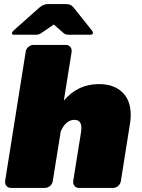

<svg xmlns="http://www.w3.org/2000/svg" viewBox="-20 -920 694 940"><path d="M259.2 -900H305Q326.7 -900 340 -883.3L430 -770.8Q435 -765 435 -759.2V-757.5Q433.3 -750 423.3 -750H315Q300 -750 290.8 -758.3L243.3 -800L182.5 -758.3Q170.8 -750 156.7 -750H48.3Q38.3 -750 38.3 -756.7V-757.5Q40 -764.2 46.7 -770.8L173.3 -883.3Q193.3 -900 213.3 -900ZM5 -28.3V-33.3L105.8 -666.7Q107.5 -680 118.8 -690Q130 -700 144.2 -700H302.5Q315 -700 322.9 -691.7Q330.8 -683.3 330.8 -671.7V-666.7L292.5 -427.5Q360.8 -508.3 464.2 -508.3Q536.7 -508.3 578.3 -468.8Q620 -429.2 620 -357.5Q620 -335.8 616.7 -316.7L571.7 -33.3Q570 -20 558.8 -10Q547.5 0 533.3 0H366.7Q354.2 0 346.2 -8.3Q338.3 -16.7 338.3 -28.3V-33.3L375.8 -266.7Q378.3 -283.3 378.3 -294.2Q378.3 -333.3 344.2 -333.3Q303.3 -333.3 277.5 -277.5L238.3 -33.3Q236.7 -20 225.4 -10Q214.2 0 200 0H33.3Q20.8 0 12.9 -8.3Q5 -16.7 5 -28.3Z"/></svg>

Font: BoonTook Mon
Style: Italic
Weight: 400
Italic angle: -9°
Designer: Sungsit Sawaiwan
Foundry: FontUni
Version: Version 3.0